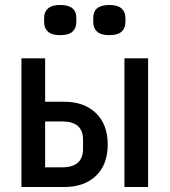

<svg xmlns="http://www.w3.org/2000/svg" viewBox="-20 -750 680 770"><path d="M66 -516H161V-342H238Q317 -342 364.5 -296.5Q412 -251 412 -171Q412 -90 365 -45Q318 0 237 0H66ZM229 -79Q313 -79 313 -153V-190Q313 -263 229 -263H161V-79ZM479 -516H574V0H479ZM157 -661V-679Q157 -702 172.5 -716Q188 -730 221 -730Q286 -730 286 -679V-661Q286 -637 270.5 -623Q255 -609 221 -609Q188 -609 172.5 -623Q157 -637 157 -661ZM354 -679Q354 -730 419 -730Q452 -730 467.5 -716Q483 -702 483 -679V-661Q483 -637 467.5 -623Q452 -609 419 -609Q385 -609 369.5 -623Q354 -637 354 -661Z"/></svg>

Font: Writer Medium
Style: Regular
Weight: 500
Monospace: yes
Designer: Mike Abbink, Paul van der Laan, Pieter van Rosmalen
Foundry: Bold Monday
Version: Version 2.001 2020